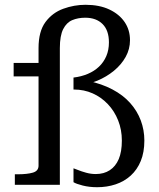

<svg xmlns="http://www.w3.org/2000/svg" viewBox="-20 -772 663 802"><path d="M37 -509H176V-453H37ZM305 -415 363 -442 362 -416 348 -434Q405 -422 449.5 -398.5Q494 -375 523.5 -342Q553 -309 568 -269Q583 -229 583 -185Q583 -136 568 -99.5Q553 -63 526 -38.5Q499 -14 463 -2Q427 10 386 10Q353 10 325.5 3Q298 -4 287 -11V-69Q291 -68 305.5 -62Q320 -56 340 -50.5Q360 -45 380 -45Q414 -45 438.5 -61Q463 -77 476 -107.5Q489 -138 489 -185Q489 -230 473.5 -269Q458 -308 430.5 -337Q403 -366 367 -382Q331 -398 289 -398H287V-448Q320 -452 347 -463.5Q374 -475 393.5 -493.5Q413 -512 424 -537.5Q435 -563 435 -595Q435 -645 408.5 -671.5Q382 -698 336 -698Q306 -698 282 -688Q258 -678 244 -650.5Q230 -623 230 -571V0H42V-44H53Q94 -44 117.5 -51Q141 -58 141 -80V-571Q141 -641 170 -680Q199 -719 244.5 -735.5Q290 -752 337 -752Q395 -752 436.5 -732.5Q478 -713 500.5 -680Q523 -647 523 -604Q523 -567 505 -534.5Q487 -502 456 -476.5Q425 -451 386.5 -435Q348 -419 305 -415Z"/></svg>

Font: Roboto Serif 28pt
Style: Regular
Weight: 400
Designer: Greg Gazdowicz
Foundry: Commercial Type
Version: Version 1.008